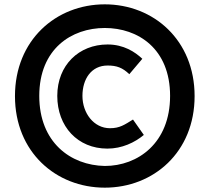

<svg xmlns="http://www.w3.org/2000/svg" viewBox="-20 -788 964 885"><path d="M877 -345C877 -87 688 77 463 77C238 77 49 -87 49 -345C49 -603 238 -768 463 -768C688 -768 877 -603 877 -345ZM764 -346C764 -564 616 -659 463 -659C310 -659 161 -563 161 -346C161 -132 305 -26 463 -23C616 -23 764 -129 764 -346ZM593 -237 643 -166C601 -131 542 -103 475 -103C338 -103 244 -205 244 -346C244 -488 344 -583 476 -583C550 -583 602 -549 636 -517L576 -446C545 -476 518 -486 476 -486C401 -486 360 -424 360 -346C360 -267 412 -197 487 -197C532 -197 554 -213 593 -237Z"/></svg>

Font: Repo ExtraBold
Style: Bold
Weight: 700
Designer: Stefan Peev
Foundry: Context Ltd
Version: Version 1.502